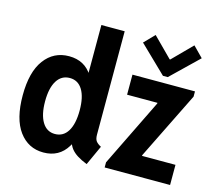

<svg xmlns="http://www.w3.org/2000/svg" viewBox="-110 -912 1184 1056"><g transform="rotate(15 482.5 -384.0)"><path d="M467.3 7.8Q434.1 -5.4 411.4 -19.8Q388.7 -34.2 375 -52Q361.3 -69.8 356.4 -91.8L377.4 -75.2H338.4L356.4 -137.2V-419.9L335.4 -477.5H347.7V-752H480.5V-163.6Q480.5 -138.2 490 -126.2Q499.5 -114.3 518.6 -104.5ZM220.2 7.8Q133.8 7.8 81.8 -62.5Q29.8 -132.8 29.8 -267.1Q29.8 -399.9 82 -470.2Q134.3 -540.5 221.7 -540.5Q311 -540.5 355.5 -468.3Q399.9 -396 399.9 -268.6Q399.9 -140.1 354.7 -66.2Q309.6 7.8 220.2 7.8ZM255.4 -106.9Q302.7 -106.9 328.4 -148.7Q354 -190.4 354 -267.6Q354 -343.3 328.6 -384.5Q303.2 -425.8 256.3 -425.8Q209 -425.8 183.1 -384.3Q157.2 -342.8 157.2 -267.1Q157.2 -191.4 182.9 -149.2Q208.5 -106.9 255.4 -106.9ZM567.9 0V-29.3L756.3 -414.6V-418.5H583.5V-532.7H939.5V-502.9L750 -118.7V-114.7H940.4V0ZM650.4 -776.4 759.3 -667H762.7L871.1 -776.4L928.2 -718.3L774.4 -569.8H747.1L593.8 -718.3Z"/></g></svg>

Font: Reddit Sans Condensed
Style: Bold
Weight: 700
Designer: Stephen Hutchings
Foundry: Reddit
Version: Version 1.014